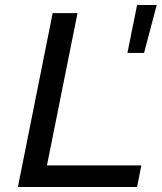

<svg xmlns="http://www.w3.org/2000/svg" viewBox="-20 -753 651 773"><path d="M493 -540H560L611 -733H532ZM52 0H532L549 -87H169L292 -700H192Z"/></svg>

Font: AWKNG-Font Medium
Style: Italic
Weight: 500
Italic angle: -11.3°
Designer: Awakening Church
Foundry: Awakening Church
Version: Version 1.700;PS 001.700;hotconv 1.0.88;makeotf.lib2.5.64775